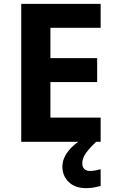

<svg xmlns="http://www.w3.org/2000/svg" viewBox="-20 -734 600 994"><path d="M501 0H90V-714H501V-590H241V-433H483V-309H241V-125H501ZM406 111Q406 131 417 141Q428 151 445 151Q461 151 476 148Q491 145 501 142V229Q485 233 467 236.5Q449 240 425 240Q369 240 336 208.5Q303 177 303 128Q303 99 318 72Q333 45 357.5 22.5Q382 0 413 -17L478 0Q444 32 425 58.5Q406 85 406 111Z"/></svg>

Font: Noto Sans Sundanese
Style: Regular
Weight: 400
Designer: Monotype Design Team (Regular), Sérgio L. Martins (other weights)
Foundry: Monotype Imaging Inc.
Version: Version 2.003